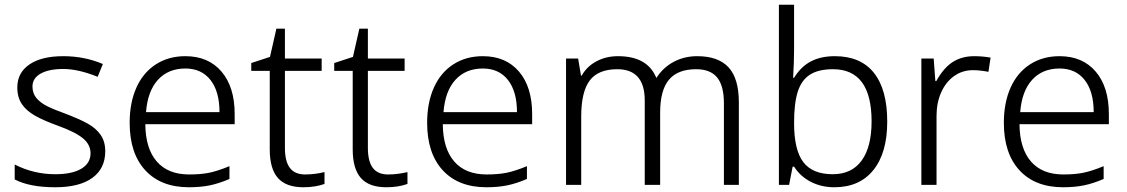

<svg xmlns="http://www.w3.org/2000/svg" viewBox="-20 -780 4754 810"><path d="M42 -23V-86Q122 -45 213 -45Q285 -45 323.5 -68.5Q362 -92 362 -133Q362 -170 330 -196.5Q298 -223 226 -249Q165 -271 128.5 -291.5Q92 -312 72.5 -340.5Q53 -369 53 -411Q53 -473 104 -508Q155 -543 247 -543Q336 -543 414 -510L392 -456Q310 -489 247 -489Q186 -489 151.5 -469.5Q117 -450 117 -415Q117 -386 134 -366Q151 -346 179 -332Q207 -318 257 -300Q315 -278 350 -258.5Q385 -239 404.5 -211Q424 -183 424 -142Q424 -69 369.5 -29.5Q315 10 213 10Q105 10 42 -23Z M527 -262Q527 -347 555.5 -410.5Q584 -474 637.5 -508.5Q691 -543 762 -543Q859 -543 914.5 -478Q970 -413 970 -299V-256H593Q594 -153 641.5 -98.5Q689 -44 778 -44Q826 -44 861.5 -51Q897 -58 948 -79V-25Q904 -6 865 2Q826 10 777 10Q659 10 593 -61.5Q527 -133 527 -262ZM906 -307Q906 -394 868 -442.5Q830 -491 762 -491Q690 -491 646.5 -443.5Q603 -396 596 -307Z M1118 -150V-481H1040V-514L1119 -540L1146 -659H1182V-533H1337V-481H1182V-156Q1182 -99 1203 -71.5Q1224 -44 1267 -44Q1307 -44 1349 -54V-4Q1310 10 1260 10Q1187 10 1152.5 -29Q1118 -68 1118 -150Z M1468 -150V-481H1390V-514L1469 -540L1496 -659H1532V-533H1687V-481H1532V-156Q1532 -99 1553 -71.5Q1574 -44 1617 -44Q1657 -44 1699 -54V-4Q1660 10 1610 10Q1537 10 1502.5 -29Q1468 -68 1468 -150Z M1782 -262Q1782 -347 1810.5 -410.5Q1839 -474 1892.5 -508.5Q1946 -543 2017 -543Q2114 -543 2169.5 -478Q2225 -413 2225 -299V-256H1848Q1849 -153 1896.5 -98.5Q1944 -44 2033 -44Q2081 -44 2116.5 -51Q2152 -58 2203 -79V-25Q2159 -6 2120 2Q2081 10 2032 10Q1914 10 1848 -61.5Q1782 -133 1782 -262ZM2161 -307Q2161 -394 2123 -442.5Q2085 -491 2017 -491Q1945 -491 1901.5 -443.5Q1858 -396 1851 -307Z M2368 -533H2419L2431 -461H2434Q2456 -500 2496.5 -521.5Q2537 -543 2587 -543Q2712 -543 2749 -451Q2777 -495 2822 -519Q2867 -543 2921 -543Q3010 -543 3053.5 -496Q3097 -449 3097 -348V0H3034V-344Q3034 -418 3005.5 -453Q2977 -488 2917 -488Q2839 -488 2802 -443.5Q2765 -399 2765 -305V0H2700V-356Q2700 -488 2584 -488Q2504 -488 2468 -440.5Q2432 -393 2432 -288V0H2368Z M3330 -77H3324L3309 0H3266V-760H3330V-571Q3330 -519 3326 -452H3330Q3359 -499 3401 -521Q3443 -543 3502 -543Q3611 -543 3667 -472.5Q3723 -402 3723 -267Q3723 -135 3664.5 -62.5Q3606 10 3500 10Q3445 10 3400.5 -13Q3356 -36 3330 -77ZM3657 -268Q3657 -488 3494 -488Q3433 -488 3397 -465Q3361 -442 3345.5 -393Q3330 -344 3330 -261Q3330 -147 3369 -96Q3408 -45 3493 -45Q3573 -45 3615 -102.5Q3657 -160 3657 -268Z M3867 -533H3919L3926 -438H3930Q3961 -494 3999.5 -518.5Q4038 -543 4090 -543Q4125 -543 4159 -537L4150 -477Q4113 -484 4085 -484Q4040 -484 4005 -459Q3970 -434 3950.5 -390Q3931 -346 3931 -291V0H3867Z M4215 -262Q4215 -347 4243.5 -410.5Q4272 -474 4325.5 -508.5Q4379 -543 4450 -543Q4547 -543 4602.5 -478Q4658 -413 4658 -299V-256H4281Q4282 -153 4329.5 -98.5Q4377 -44 4466 -44Q4514 -44 4549.5 -51Q4585 -58 4636 -79V-25Q4592 -6 4553 2Q4514 10 4465 10Q4347 10 4281 -61.5Q4215 -133 4215 -262ZM4594 -307Q4594 -394 4556 -442.5Q4518 -491 4450 -491Q4378 -491 4334.5 -443.5Q4291 -396 4284 -307Z"/></svg>

Font: OpenSansMMV
Style: Light
Weight: 300
Foundry: Ascender Corporation
Version: Version 4.001